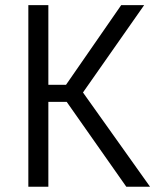

<svg xmlns="http://www.w3.org/2000/svg" viewBox="-20 -711 616 731"><path d="M164.1 -388.2H231.4L441.4 -691.4H528.8L295.9 -358.9L551.3 0H460.9L233.9 -323.2H164.1V0H87.9V-691.4H164.1Z"/></svg>

Font: Gidole
Style: Regular
Weight: 400
Version: Version 2.100; ttfautohint (v1.8.4.7-5d5b)